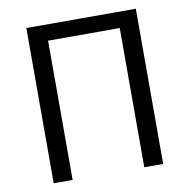

<svg xmlns="http://www.w3.org/2000/svg" viewBox="-81 -813 882 893"><g transform="rotate(-10 359.5 -366.5)"><path d="M618.2 -733V0H529V-657.6H190.6V0H101.2V-733Z"/></g></svg>

Font: 寒蝉端黑体 Light
Style: Regular
Weight: 300
Designer: ChillDuanSans {Warren2060}; 
Source Han Sans {Ryoko NISHIZUKA 西塚涼子 (kana, bopomofo & ideographs); Paul D. Hunt (Latin, G
Foundry: ChillType&Adobe
Version: Version 1.300;Glyphs 3.3 (3306)